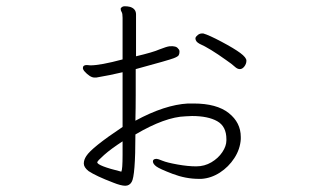

<svg xmlns="http://www.w3.org/2000/svg" viewBox="-20 -562 1040 614"><path d="M413 -176Q414 -217 414 -258V-341Q521 -370 536 -376Q549 -381 551.5 -385.5Q554 -390 554 -396.5Q554 -403 550 -406Q544 -416 522 -414Q513 -413 490 -404Q470 -395 415 -382V-516Q415 -534 396 -540Q388 -542 379 -542Q370 -542 366 -535V-533Q366 -528 369 -523.5Q372 -519 372 -505V-372Q301 -353 269 -353L258 -354H257Q245 -354 245 -344Q245 -341 249 -335Q268 -314 282 -314H288Q335 -322 372 -331V-156Q273 -90 256 -63Q248 -51 248 -39Q248 -27 263 -15Q287 1 342 22Q367 32 380.5 32Q394 32 401 20Q413 1 413 -132Q508 -188 573 -190L594 -191Q645 -191 674.5 -174.5Q704 -158 704 -117V-113Q704 -95 691 -75.5Q678 -56 656 -43Q634 -30 607.5 -30Q581 -30 547.5 -36Q514 -42 499.5 -48Q485 -54 481 -54Q469 -54 469 -46Q469 -38 479.5 -30Q490 -22 532 -6Q574 10 616 10H624Q655 8 683 -10Q711 -28 729.5 -56.5Q748 -85 750 -117V-124Q750 -170 711.5 -200.5Q673 -231 599 -231H581Q507 -227 413 -176ZM630 -455H626Q619 -455 613 -450.5Q607 -446 605 -441V-439Q605 -429 618 -422Q650 -408 703 -370Q722 -357 730.5 -349Q739 -341 747 -341Q755 -341 761.5 -349.5Q768 -358 768 -368Q768 -378 748.5 -392.5Q729 -407 688.5 -428.5Q648 -450 630 -455ZM368 -13Q291 -32 291 -43Q291 -47 313 -66.5Q335 -86 372 -110V-67Q372 -20 368 -13Z"/></svg>

Font: LXGW WenKai TC Light
Style: Regular
Weight: 300
Designer: LXGW / Fontworks Inc.
Foundry: LXGW / Fontworks Inc.
Version: Version 1.330